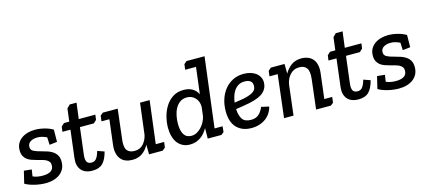

<svg xmlns="http://www.w3.org/2000/svg" viewBox="-54 -1160 3662 1643"><g transform="rotate(-15 1776.5 -339.0)"><path d="M186 -59Q283 -59 283 -126Q283 -145 274.5 -156.5Q266 -168 250.5 -176.5Q235 -185 213.5 -190.5Q192 -196 167 -203Q145 -209 124 -216.5Q103 -224 86.5 -237Q70 -250 60 -270Q50 -290 50 -319Q50 -354 64 -379.5Q78 -405 102 -422Q126 -439 156.5 -447.5Q187 -456 220 -456Q262 -456 305 -445Q348 -434 379 -415L378 -307L310 -299L307 -366Q288 -375 268 -381Q248 -387 224 -387Q186 -387 162 -371Q138 -355 138 -326Q138 -299 161.5 -286.5Q185 -274 233 -262Q256 -256 280.5 -248Q305 -240 325.5 -226Q346 -212 359 -190Q372 -168 372 -133Q372 -98 358.5 -71.5Q345 -45 321.5 -27Q298 -9 265.5 0.5Q233 10 194 10Q172 10 147 7Q122 4 97.5 -2Q73 -8 51.5 -16Q30 -24 14 -34L40 -142L108 -135L99 -76Q119 -66 142.5 -62.5Q166 -59 186 -59Z M451 -423 477 -447H524L538 -560L566 -588H626L608 -447H755L749 -402L723 -378H600L571 -140Q566 -98 577.5 -78.5Q589 -59 618 -59Q628 -59 638 -62Q648 -65 657 -74Q666 -83 674 -99.5Q682 -116 690 -143L750 -122Q732 -53 700 -21.5Q668 10 609 10Q543 10 510.5 -28Q478 -66 486 -132L516 -378H445Z M1263 -69 1257 -21 1232 0H1111L1110 -85Q1087 -42 1051 -16.5Q1015 9 963 9Q932 9 906 -0.5Q880 -10 862.5 -30.5Q845 -51 837 -82Q829 -113 834 -156L861 -378H791L797 -427L821 -447H953L922 -185Q913 -117 933 -88.5Q953 -60 1000 -60Q1050 -60 1079 -93.5Q1108 -127 1117 -172L1151 -447H1236L1189 -69Z M1603 -667 1627 -688H1787L1710 -69H1781L1776 -19L1752 0H1631L1632 -93Q1620 -72 1605 -53.5Q1590 -35 1570.5 -21Q1551 -7 1527 1.5Q1503 10 1474 10Q1437 10 1409.5 -4Q1382 -18 1363.5 -42.5Q1345 -67 1335.5 -101.5Q1326 -136 1326 -177Q1326 -222 1338 -271Q1350 -320 1375.5 -361.5Q1401 -403 1441 -429.5Q1481 -456 1538 -456Q1584 -456 1616 -437Q1648 -418 1664 -384L1693 -619H1597ZM1549 -387Q1513 -387 1487.5 -369Q1462 -351 1446.5 -322Q1431 -293 1424 -257.5Q1417 -222 1417 -188Q1417 -127 1438 -93Q1459 -59 1504 -59Q1530 -59 1552.5 -71.5Q1575 -84 1593 -103.5Q1611 -123 1623.5 -147Q1636 -171 1641 -194L1651 -276Q1651 -326 1621.5 -356.5Q1592 -387 1549 -387Z M2031 -59Q2078 -59 2103.5 -84.5Q2129 -110 2142 -144L2210 -129Q2204 -101 2188 -75.5Q2172 -50 2147.5 -31Q2123 -12 2090.5 -1Q2058 10 2018 10Q1937 10 1888.5 -39Q1840 -88 1840 -186Q1840 -242 1856 -291Q1872 -340 1902 -377Q1932 -414 1974.5 -435Q2017 -456 2070 -456Q2102 -456 2129.5 -448Q2157 -440 2177 -425Q2197 -410 2208.5 -388.5Q2220 -367 2220 -341Q2220 -291 2183.5 -256.5Q2147 -222 2060 -203Q2031 -197 1998.5 -191.5Q1966 -186 1931 -181Q1933 -124 1955 -91.5Q1977 -59 2031 -59ZM2021 -252Q2057 -260 2078.5 -269.5Q2100 -279 2111.5 -289.5Q2123 -300 2126.5 -311.5Q2130 -323 2130 -335Q2130 -366 2110.5 -378.5Q2091 -391 2061 -391Q2030 -391 2007.5 -378Q1985 -365 1969.5 -343.5Q1954 -322 1945.5 -294.5Q1937 -267 1933 -238Q1961 -242 1982.5 -245.5Q2004 -249 2021 -252Z M2310 -447H2431L2432 -361Q2456 -404 2492.5 -430Q2529 -456 2581 -456Q2612 -456 2638 -446Q2664 -436 2681.5 -416Q2699 -396 2706.5 -365Q2714 -334 2709 -291L2682 -69H2752L2746 -19L2722 0H2591L2622 -261Q2630 -330 2609.5 -358.5Q2589 -387 2544 -387Q2518 -387 2497.5 -377.5Q2477 -368 2462 -351.5Q2447 -335 2437 -313.5Q2427 -292 2423 -268L2391 0H2307L2352 -378H2279L2285 -425Z M2808 -423 2834 -447H2881L2895 -560L2923 -588H2983L2965 -447H3112L3106 -402L3080 -378H2957L2928 -140Q2923 -98 2934.5 -78.5Q2946 -59 2975 -59Q2985 -59 2995 -62Q3005 -65 3014 -74Q3023 -83 3031 -99.5Q3039 -116 3047 -143L3107 -122Q3089 -53 3057 -21.5Q3025 10 2966 10Q2900 10 2867.5 -28Q2835 -66 2843 -132L2873 -378H2802Z M3315 -59Q3412 -59 3412 -126Q3412 -145 3403.5 -156.5Q3395 -168 3379.5 -176.5Q3364 -185 3342.5 -190.5Q3321 -196 3296 -203Q3274 -209 3253 -216.5Q3232 -224 3215.5 -237Q3199 -250 3189 -270Q3179 -290 3179 -319Q3179 -354 3193 -379.5Q3207 -405 3231 -422Q3255 -439 3285.5 -447.5Q3316 -456 3349 -456Q3391 -456 3434 -445Q3477 -434 3508 -415L3507 -307L3439 -299L3436 -366Q3417 -375 3397 -381Q3377 -387 3353 -387Q3315 -387 3291 -371Q3267 -355 3267 -326Q3267 -299 3290.5 -286.5Q3314 -274 3362 -262Q3385 -256 3409.5 -248Q3434 -240 3454.5 -226Q3475 -212 3488 -190Q3501 -168 3501 -133Q3501 -98 3487.5 -71.5Q3474 -45 3450.5 -27Q3427 -9 3394.5 0.5Q3362 10 3323 10Q3301 10 3276 7Q3251 4 3226.5 -2Q3202 -8 3180.5 -16Q3159 -24 3143 -34L3169 -142L3237 -135L3228 -76Q3248 -66 3271.5 -62.5Q3295 -59 3315 -59Z"/></g></svg>

Font: Zilla Slab Medium
Style: Regular
Weight: 500
Designer: Typotheque.com
Foundry: Typotheque type foundry
Version: Version 1.1; 2017